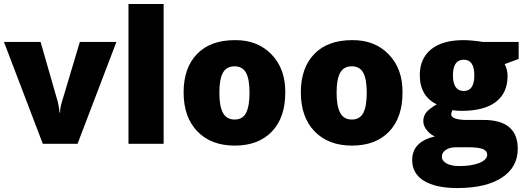

<svg xmlns="http://www.w3.org/2000/svg" viewBox="-20 -728 2662 972"><path d="M281.1 -158.2H284.1Q284.1 -181 292.7 -209.8L384.2 -515.7H569.3L372.6 0H196.7L0 -515.7H185.5L273 -210.8Q273 -209.8 274.5 -203Q276 -196.2 277 -190.1Q281.1 -170.9 281.1 -158.2Z M808.4 -707.8V0H630.4V-707.8Z M1243.2 -258.6Q1243.2 -327.1 1225.5 -359.7Q1207.8 -392.3 1167.1 -392.3Q1126.4 -392.3 1108.4 -359.5Q1090.5 -326.6 1090.5 -258.6Q1090.5 -190.6 1108.7 -156.7Q1126.9 -122.9 1167.6 -122.9Q1208.3 -122.9 1225.7 -156.5Q1243.2 -190.1 1243.2 -258.6ZM1424.2 -258.8Q1424.2 -132.5 1356.2 -61.7Q1288.2 9.1 1168.4 9.1Q1048.5 9.1 978.8 -63.2Q909.5 -135.5 909.5 -259.9Q909.5 -384.2 977.2 -454.5Q1045.5 -524.8 1168.4 -524.8Q1283.1 -526.3 1354.4 -452.7Q1425.7 -379.2 1424.2 -258.8Z M1836.7 -258.6Q1836.7 -327.1 1819 -359.7Q1801.3 -392.3 1760.6 -392.3Q1719.9 -392.3 1702 -359.5Q1684 -326.6 1684 -258.6Q1684 -190.6 1702.2 -156.7Q1720.4 -122.9 1761.1 -122.9Q1801.8 -122.9 1819.3 -156.5Q1836.7 -190.1 1836.7 -258.6ZM2017.7 -258.8Q2017.7 -132.5 1949.7 -61.7Q1881.7 9.1 1761.9 9.1Q1642.1 9.1 1572.3 -63.2Q1503 -135.5 1503 -259.9Q1503 -384.2 1570.8 -454.5Q1639 -524.8 1761.9 -524.8Q1876.6 -526.3 1947.9 -452.7Q2019.2 -379.2 2017.7 -258.8Z M2285.1 17.7Q2256.3 17.7 2236.6 31.1Q2216.9 44.5 2216.9 65.2Q2216.9 85.9 2240.6 99.3Q2264.4 112.7 2303.8 112.7Q2368 112.7 2407.5 96.6Q2446.4 80.4 2446.4 55.1Q2446.4 34.9 2423.7 26.3Q2400.9 17.7 2354.9 17.7ZM2605.7 -515.7V-429.7L2534.9 -403.4Q2549.5 -376.6 2549.5 -342.3Q2549.5 -257.8 2490.6 -212.3Q2431.7 -166.8 2316.5 -166.8Q2286.7 -166.8 2271 -170.4Q2264.4 -159.3 2264.4 -148.1Q2264.4 -135 2285.4 -127.9Q2306.4 -120.8 2341.8 -120.8H2427.7Q2601.1 -120.8 2601.1 25.3Q2601.1 118.8 2520.5 171.4Q2439.8 224 2295.2 224Q2185.5 224 2126.1 187.3Q2066.7 150.7 2066.7 81.9Q2066.7 -10.6 2181.5 -37.4Q2157.7 -47.5 2140.3 -69.5Q2122.9 -91.5 2122.9 -114.5Q2122.9 -137.5 2135.7 -156Q2148.6 -174.4 2191.1 -200.2Q2150.2 -218.4 2127.7 -256.1Q2105.2 -293.7 2105.2 -347.8Q2105.2 -431.7 2162.5 -478.3Q2219.9 -524.8 2326.1 -524.8Q2365 -524.8 2425.7 -515.7ZM2328.1 -425.7Q2273 -425.7 2273 -346.6Q2273 -267.4 2328.1 -267.4Q2381.2 -267.4 2381.2 -346.6Q2381.2 -425.7 2328.1 -425.7Z"/></svg>

Font: Khula ExtraBold
Style: Regular
Weight: 800
Designer: Erin McLaughlin, Steve Matteson
Version: Version 1.002;PS 1.0;hotconv 1.0.72;makeotf.lib2.5.5900; ttf